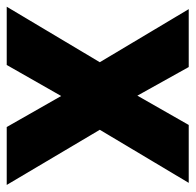

<svg xmlns="http://www.w3.org/2000/svg" viewBox="-28 -542 568 557"><g transform="rotate(90 255.5 -264.0)"><path d="M-3 0H166L256 -158L346 0H514L354 -270L508 -528H340L255 -379L172 -528H4L158 -270Z"/></g></svg>

Font: Aerodynamic
Style: Bd
Weight: 500
Designer: Google
Version: Version 2.000980; 2014